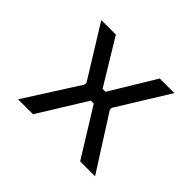

<svg xmlns="http://www.w3.org/2000/svg" viewBox="-116 -662 829 829"><g transform="rotate(45 298.0 -248.0)"><path d="M315 -290 440 -496H529L383 -260V-248L541 0H450L315 -218H297L162 0H71L229 -248V-260L83 -496H172L297 -290Z"/></g></svg>

Font: Rilu
Style: Regular
Weight: 500
Designer: Alí Sinisterra
Foundry: Alí Sinisterra
Version: 0.1